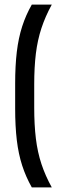

<svg xmlns="http://www.w3.org/2000/svg" viewBox="-20 -696 254 836"><path d="M129 -328.5V-227.5Q129 -152.5 136.2 -92.8Q143.5 -33 160.5 18.2Q177.5 69.5 205.5 120H118.5Q92.5 74 76.5 24.5Q60.5 -25 53.2 -85.5Q46 -146 46 -223.5V-332Q46 -410 53.2 -470.5Q60.5 -531 76.5 -580.8Q92.5 -630.5 118.5 -676H205.5Q177.5 -625 160.5 -573.5Q143.5 -522 136.2 -462.8Q129 -403.5 129 -328.5Z"/></svg>

Font: Anek Latin Condensed Medium
Style: Regular
Weight: 500
Width: 3
Designer: Yesha Goshar
Foundry: Ek Type
Version: Version 1.003